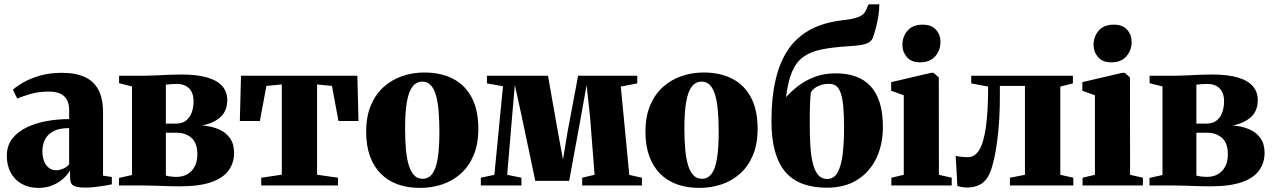

<svg xmlns="http://www.w3.org/2000/svg" viewBox="-20 -884 6064 915"><path d="M163 11.5Q118.5 11.5 84.5 -7.2Q50.5 -26 31.5 -60.5Q12.5 -95 12.5 -141.5Q12.5 -189 37.8 -222.2Q63 -255.5 105.8 -276.2Q148.5 -297 201.2 -306.8Q254 -316.5 309.5 -316.5V-361.5Q309.5 -388 299.5 -407.2Q289.5 -426.5 268.5 -437Q247.5 -447.5 214 -447.5Q162.5 -447.5 123 -435.5Q83.5 -423.5 62 -414.5L41.5 -456.5Q57 -471 89.2 -490Q121.5 -509 168.5 -523Q215.5 -537 274.5 -537Q340 -537 383.5 -517.2Q427 -497.5 449 -456Q471 -414.5 471 -348.5V-47L513 -40.5V-5.5Q502 -3 481 0.5Q460 4 434.5 7Q409 10 385 10Q348.5 10 331.2 1.2Q314 -7.5 314 -38V-72.5Q304 -53.5 283 -34Q262 -14.5 231.8 -1.5Q201.5 11.5 163 11.5ZM247.5 -72.5Q262 -72.5 280.5 -80Q299 -87.5 309.5 -101.5V-273.5Q262 -273.5 234.2 -258.5Q206.5 -243.5 194.2 -218.8Q182 -194 182 -163Q182 -136 190.2 -115.5Q198.5 -95 213.2 -83.8Q228 -72.5 247.5 -72.5Z M836 4Q808 4 777.8 3Q747.5 2 718.5 1Q689.5 0 666 0H547V-36L609 -50V-472L547.5 -487.5V-523H665.5Q688.5 -523 719.5 -524.5Q750.5 -526 783.5 -527.5Q816.5 -529 843 -529Q920 -529 968.5 -514.5Q1017 -500 1040 -472.8Q1063 -445.5 1063 -407.5Q1063 -355.5 1030.8 -326.2Q998.5 -297 943.5 -286Q987 -283 1021.2 -268.5Q1055.5 -254 1075.5 -226.2Q1095.5 -198.5 1095.5 -155.5Q1095.5 -108.5 1070 -72.5Q1044.5 -36.5 987.8 -16.2Q931 4 836 4ZM820 -41Q866.5 -41 893.5 -70.2Q920.5 -99.5 920.5 -148Q920.5 -203 892.2 -227.2Q864 -251.5 821 -251.5H770.5V-47Q776 -45.5 783.8 -44.2Q791.5 -43 801 -42Q810.5 -41 820 -41ZM770.5 -295H819Q848.5 -295 866.8 -309.5Q885 -324 893.8 -348.2Q902.5 -372.5 902.5 -401.5Q902.5 -427.5 893.2 -446Q884 -464.5 866 -474.2Q848 -484 822 -484Q807 -484 794.2 -483Q781.5 -482 770.5 -480.5Z M1225 0V-37L1323 -51.5V-481.5L1249.5 -474.5L1218.5 -307.5H1123L1128.5 -523H1683L1688.5 -307.5H1593L1562 -474.5L1491 -481.5V-51.5L1590.5 -37V0Z M1725 -256Q1725 -329.5 1747.8 -382.8Q1770.5 -436 1809.5 -470.5Q1848.5 -505 1898.2 -521.8Q1948 -538.5 2002 -538.5Q2082 -538.5 2139.8 -508.2Q2197.5 -478 2228.5 -418.5Q2259.5 -359 2259.5 -270.5Q2259.5 -197 2236.8 -143.5Q2214 -90 2175.2 -55.8Q2136.5 -21.5 2086.8 -5Q2037 11.5 1982 11.5Q1923.5 11.5 1876.2 -5.2Q1829 -22 1795.2 -55.8Q1761.5 -89.5 1743.2 -139.5Q1725 -189.5 1725 -256ZM1994 -32Q2022 -32 2039.8 -55.2Q2057.5 -78.5 2065.8 -128Q2074 -177.5 2074 -255Q2074 -310 2070.2 -354.5Q2066.5 -399 2057.5 -430.2Q2048.5 -461.5 2032.8 -478.2Q2017 -495 1993.5 -495Q1964.5 -495 1946.2 -471.8Q1928 -448.5 1919.2 -399.2Q1910.5 -350 1910.5 -271Q1910.5 -216 1914.5 -172Q1918.5 -128 1928 -96.8Q1937.5 -65.5 1953.5 -48.8Q1969.5 -32 1994 -32Z M2271.5 0V-37L2336 -51L2377 -473L2300.5 -486.5V-523H2591.5L2639 -254L2663 -123.5L2684.5 -254L2735 -523H3017V-486.5L2938.5 -471.5L2979 -50.5L3039 -37V0H2754.5V-37L2813.5 -51L2792 -327L2775.5 -479L2748.5 -327.5L2692.5 -22H2531L2466.5 -328.5L2433.5 -479L2420.5 -328.5L2397 -51L2465 -37V0Z M3056 -256Q3056 -329.5 3078.8 -382.8Q3101.5 -436 3140.5 -470.5Q3179.5 -505 3229.2 -521.8Q3279 -538.5 3333 -538.5Q3413 -538.5 3470.8 -508.2Q3528.5 -478 3559.5 -418.5Q3590.5 -359 3590.5 -270.5Q3590.5 -197 3567.8 -143.5Q3545 -90 3506.2 -55.8Q3467.5 -21.5 3417.8 -5Q3368 11.5 3313 11.5Q3254.5 11.5 3207.2 -5.2Q3160 -22 3126.2 -55.8Q3092.5 -89.5 3074.2 -139.5Q3056 -189.5 3056 -256ZM3325 -32Q3353 -32 3370.8 -55.2Q3388.5 -78.5 3396.8 -128Q3405 -177.5 3405 -255Q3405 -310 3401.2 -354.5Q3397.5 -399 3388.5 -430.2Q3379.5 -461.5 3363.8 -478.2Q3348 -495 3324.5 -495Q3295.5 -495 3277.2 -471.8Q3259 -448.5 3250.2 -399.2Q3241.5 -350 3241.5 -271Q3241.5 -216 3245.5 -172Q3249.5 -128 3259 -96.8Q3268.5 -65.5 3284.5 -48.8Q3300.5 -32 3325 -32Z M3920.5 10.5Q3856.5 10.5 3807 -7.2Q3757.5 -25 3724.2 -63Q3691 -101 3673.8 -161.2Q3656.5 -221.5 3656.5 -306.5Q3656.5 -421 3677 -507Q3697.5 -593 3739.2 -652.2Q3781 -711.5 3846 -745Q3911 -778.5 3999.5 -788Q4045 -793 4070.8 -803Q4096.5 -813 4105 -831.5L4119.5 -863.5H4170.5Q4170.5 -837.5 4166.2 -809.8Q4162 -782 4155.2 -755.5Q4148.5 -729 4140.5 -706Q4134.5 -688.5 4117.5 -680Q4100.5 -671.5 4075.8 -668.5Q4051 -665.5 4021.5 -663.5Q3947 -659 3894.8 -648.2Q3842.5 -637.5 3808.5 -613Q3774.5 -588.5 3754.8 -542.5Q3735 -496.5 3726 -421Q3750.5 -448.5 3784.5 -474.8Q3818.5 -501 3863.2 -517.8Q3908 -534.5 3963.5 -534.5Q4016 -534.5 4057.5 -519.8Q4099 -505 4128 -474.2Q4157 -443.5 4172.2 -395.2Q4187.5 -347 4187.5 -279.5Q4187.5 -195 4156.2 -129.8Q4125 -64.5 4065.5 -27Q4006 10.5 3920.5 10.5ZM3921.5 -31Q3954.5 -31 3971.8 -62.2Q3989 -93.5 3995.8 -148.8Q4002.5 -204 4002.5 -276Q4002.5 -338 3998.5 -378.5Q3994.5 -419 3986 -442.2Q3977.5 -465.5 3964 -475Q3950.5 -484.5 3931 -484.5Q3909 -484.5 3891.8 -478.8Q3874.5 -473 3862.5 -463.8Q3850.5 -454.5 3844 -443Q3841.5 -418.5 3840.5 -394.5Q3839.5 -370.5 3839.2 -344.5Q3839 -318.5 3839 -288Q3839 -230.5 3842.2 -183.2Q3845.5 -136 3854.5 -102Q3863.5 -68 3879.8 -49.5Q3896 -31 3921.5 -31Z M4228 0V-37L4287 -51V-430L4227 -451.5V-492.5L4417.5 -537H4429L4454 -515L4454.5 -51L4515.5 -37V0ZM4364.5 -587Q4323 -587 4301.8 -612Q4280.5 -637 4280.5 -669.5Q4280.5 -710 4305.2 -738.2Q4330 -766.5 4376.5 -766.5H4377.5Q4419 -766.5 4440.5 -742.2Q4462 -718 4462 -684.5Q4462 -645 4437.2 -616Q4412.5 -587 4365.5 -587Z M4591 9.5Q4574 9.5 4562.5 7.2Q4551 5 4542.5 2.5L4534.5 -141Q4545 -138.5 4561.5 -136.8Q4578 -135 4594 -135Q4625.5 -135 4646.8 -169.8Q4668 -204.5 4678.5 -278.8Q4689 -353 4689 -471.5L4608.5 -486.5V-523H5093V-486.5L5033 -471.5V-51L5095 -37V0H4793V-37L4864.5 -51V-474.5H4745V-428Q4745 -329 4737 -253.2Q4729 -177.5 4717.5 -127.2Q4706 -77 4695 -54.5Q4678.5 -19.5 4651.5 -5Q4624.5 9.5 4591 9.5Z M5139 0V-37L5198 -51V-430L5138 -451.5V-492.5L5328.5 -537H5340L5365 -515L5365.5 -51L5426.5 -37V0ZM5275.5 -587Q5234 -587 5212.8 -612Q5191.5 -637 5191.5 -669.5Q5191.5 -710 5216.2 -738.2Q5241 -766.5 5287.5 -766.5H5288.5Q5330 -766.5 5351.5 -742.2Q5373 -718 5373 -684.5Q5373 -645 5348.2 -616Q5323.5 -587 5276.5 -587Z M5747 4Q5719 4 5688.8 3Q5658.5 2 5629.5 1Q5600.5 0 5577 0H5458V-36L5520 -50V-472L5458.5 -487.5V-523H5576.5Q5599.5 -523 5630.5 -524.5Q5661.5 -526 5694.5 -527.5Q5727.5 -529 5754 -529Q5831 -529 5879.5 -514.5Q5928 -500 5951 -472.8Q5974 -445.5 5974 -407.5Q5974 -355.5 5941.8 -326.2Q5909.5 -297 5854.5 -286Q5898 -283 5932.2 -268.5Q5966.5 -254 5986.5 -226.2Q6006.5 -198.5 6006.5 -155.5Q6006.5 -108.5 5981 -72.5Q5955.5 -36.5 5898.8 -16.2Q5842 4 5747 4ZM5731 -41Q5777.5 -41 5804.5 -70.2Q5831.5 -99.5 5831.5 -148Q5831.5 -203 5803.2 -227.2Q5775 -251.5 5732 -251.5H5681.5V-47Q5687 -45.5 5694.8 -44.2Q5702.5 -43 5712 -42Q5721.5 -41 5731 -41ZM5681.5 -295H5730Q5759.5 -295 5777.8 -309.5Q5796 -324 5804.8 -348.2Q5813.5 -372.5 5813.5 -401.5Q5813.5 -427.5 5804.2 -446Q5795 -464.5 5777 -474.2Q5759 -484 5733 -484Q5718 -484 5705.2 -483Q5692.5 -482 5681.5 -480.5Z"/></svg>

Font: Merriweather 96pt Black
Style: Regular
Weight: 900
Version: Version 2.100